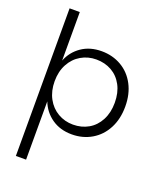

<svg xmlns="http://www.w3.org/2000/svg" viewBox="-176 -851 1027 1220"><g transform="rotate(20 337.5 -241.0)"><path d="M149 -412Q174 -476 230.5 -515Q287 -554 366 -554Q440 -554 499.5 -519.5Q559 -485 592.5 -421.5Q626 -358 626 -274Q626 -190 592.5 -126Q559 -62 499.5 -27Q440 8 366 8Q287 8 230.5 -31.5Q174 -71 149 -136V258H80V-740H149ZM352 -493Q296 -493 249.5 -466Q203 -439 176 -389Q149 -339 149 -273Q149 -207 176 -157Q203 -107 249.5 -80Q296 -53 352 -53Q410 -53 456 -79.5Q502 -106 528.5 -156.5Q555 -207 555 -274Q555 -342 528.5 -391.5Q502 -441 456 -467Q410 -493 352 -493Z"/></g></svg>

Font: Poppins-tnum Light
Style: Regular
Weight: 300
Designer: Ninad Kale (Devanagari), Jonny Pinhorn (Latin)
Foundry: Indian Type Foundry
Version: Version 4.004